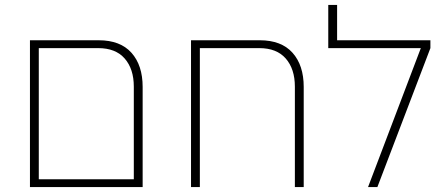

<svg xmlns="http://www.w3.org/2000/svg" viewBox="-20 -762 1803 782"><path d="M102 -598H382Q470 -598 515.5 -547Q561 -496 561 -408V0H102ZM525 -32V-409Q525 -481 488 -523.5Q451 -566 380 -566H138V-32Z M758 -598H1038Q1126 -598 1171.5 -547Q1217 -496 1217 -408V0H1181V-409Q1181 -481 1144 -523.5Q1107 -566 1036 -566H794V0H758Z M1694 -566H1317V-742H1353V-598H1733V-566L1517 0H1479Z"/></svg>

Font: IBM Plex Sans Hebrew ExtraLight
Style: Regular
Weight: 200
Designer: Mike Abbink, Paul van der Laan, Pieter van Rosmalen, Yanek Iontef
Foundry: Bold Monday
Version: Version 1.2